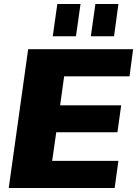

<svg xmlns="http://www.w3.org/2000/svg" viewBox="-20 -948 691 968"><path d="M199 -137H577L558 0H24L122 -700H651L633 -563H259L318 -668L273 -344L239 -417H591L572 -281H219L274 -354L228 -32ZM386 -928 363 -765H246L269 -928ZM577 -928 555 -765H438L461 -928Z"/></svg>

Font: Pathway Extreme 28pt ExtraBold
Style: Italic
Weight: 800
Italic angle: -8°
Designer: Eduardo Rodriguez Tunni
Foundry: Eduardo Rodriguez Tunni
Version: Version 1.001;gftools[0.9.26]